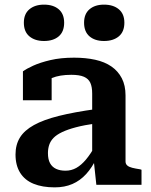

<svg xmlns="http://www.w3.org/2000/svg" viewBox="-20 -798 650 829"><path d="M394 -327V-265Q344 -258 308 -248.5Q272 -239 248 -227.5Q224 -216 211 -202.5Q198 -189 192.5 -172.5Q187 -156 187 -137Q187 -110 196 -93.5Q205 -77 222 -69Q239 -61 263 -61Q288 -61 309.5 -73Q331 -85 351.5 -109.5Q372 -134 393 -172L398 -117Q378 -75 352 -46.5Q326 -18 292.5 -3.5Q259 11 216 11Q163 11 125 -4.5Q87 -20 67 -52Q47 -84 47 -131Q47 -173 66 -204Q85 -235 126.5 -258Q168 -281 234 -297.5Q300 -314 394 -327ZM396 0 384 -112 378 -113V-394Q378 -423 370 -440.5Q362 -458 342.5 -466.5Q323 -475 288 -475Q237 -475 204 -461Q171 -447 157 -431Q152 -437 153 -445.5Q154 -454 160 -461.5Q166 -469 177 -474.5Q188 -480 203 -481V-365H79V-490Q94 -501 123.5 -514.5Q153 -528 197.5 -538.5Q242 -549 300 -549Q350 -549 391 -540Q432 -531 461 -511Q490 -491 506 -460Q522 -429 522 -386V-101Q522 -90 529.5 -83.5Q537 -77 551 -73.5Q565 -70 585 -67L591 -65V0ZM257 -700Q257 -661 233.5 -641Q210 -621 170 -621Q131 -621 107 -641Q83 -661 83 -700Q83 -738 107 -758Q131 -778 170 -778Q210 -778 233.5 -758Q257 -738 257 -700ZM517 -700Q517 -661 493 -641Q469 -621 429 -621Q390 -621 366.5 -641Q343 -661 343 -700Q343 -738 366.5 -758Q390 -778 429 -778Q469 -778 493 -758Q517 -738 517 -700Z"/></svg>

Font: Roboto Serif SemiBold
Style: Regular
Weight: 600
Designer: Greg Gazdowicz
Foundry: Commercial Type
Version: Version 1.008